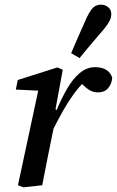

<svg xmlns="http://www.w3.org/2000/svg" viewBox="-20 -794 501 823"><path d="M204 -232 198 -316H220Q242 -369 267 -412.5Q292 -456 322 -481Q352 -506 387 -506Q417 -506 435.5 -494.5Q454 -483 461 -461Q459 -434 443.5 -416Q428 -398 401 -398Q380 -398 364 -407.5Q348 -417 331 -435L315 -452L369 -445L340 -442Q318 -421 296.5 -391.5Q275 -362 252.5 -323Q230 -284 204 -232ZM57 0 150 -434 173 -404 48 -410 56 -451 226 -505 249 -495 218 -326 226 -318 206 -226Q194 -169 183 -112.5Q172 -56 161 0L80 9ZM285 -566Q296 -592 307 -617.5Q318 -643 329.5 -668.5Q341 -694 352 -719Q361 -738 370 -750.5Q379 -763 389.5 -768.5Q400 -774 412 -774Q431 -774 444 -763Q457 -752 457 -734Q457 -719 450 -705Q443 -691 427 -671Q409 -650 391 -629Q373 -608 355.5 -587Q338 -566 321 -545Z"/></svg>

Font: Source Serif 4 Medium
Style: Italic
Weight: 500
Italic angle: -12°
Designer: Frank Grießhammer
Foundry: Adobe Systems Incorporated
Version: Version 4.004;hotconv 1.0.116;makeotfexe 2.5.65601